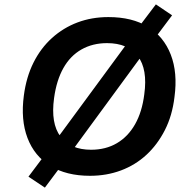

<svg xmlns="http://www.w3.org/2000/svg" viewBox="-20 -793 873 877"><path d="M391 10Q283 10 210 -35Q137 -80 105.5 -163Q74 -246 89 -357Q100 -441 133 -507Q166 -573 217.5 -619.5Q269 -666 334 -690.5Q399 -715 475 -715Q584 -715 656 -670.5Q728 -626 760 -543.5Q792 -461 777 -350Q767 -265 733 -198.5Q699 -132 648.5 -85.5Q598 -39 532.5 -14.5Q467 10 391 10ZM396 -109Q463 -109 514 -139Q565 -169 597 -225.5Q629 -282 639 -362Q655 -477 609.5 -536.5Q564 -596 469 -596Q403 -596 352 -567Q301 -538 269.5 -482Q238 -426 227 -345Q211 -229 256.5 -169Q302 -109 396 -109ZM185 64 110 14 194 -98 237 -155 568 -605 608 -662 692 -773 766 -723 682 -611 639 -554 309 -104 268 -47Z"/></svg>

Font: Nunito Sans 7pt
Style: Bold Italic
Weight: 700
Italic angle: -9°
Version: Version 3.101;gftools[0.9.27]